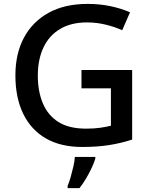

<svg xmlns="http://www.w3.org/2000/svg" viewBox="-20 -744 770 985"><path d="M398 -385H658V-28Q600 -9 538.5 0.5Q477 10 402 10Q292 10 216 -33.5Q140 -77 99.5 -159.5Q59 -242 59 -357Q59 -469 103 -551Q147 -633 229.5 -678.5Q312 -724 430 -724Q491 -724 546 -712.5Q601 -701 647 -681L607 -589Q569 -606 522.5 -617.5Q476 -629 426 -629Q345 -629 288.5 -595.5Q232 -562 203 -500.5Q174 -439 174 -356Q174 -275 200 -213.5Q226 -152 280 -118Q334 -84 422 -84Q463 -84 494 -88.5Q525 -93 549 -99V-291H398ZM469 70Q463 90 450.5 117Q438 144 422 171Q406 198 388 221H327V209Q335 191 342.5 164.5Q350 138 356.5 110Q363 82 364 61H469Z"/></svg>

Font: Noto Sans Syriac Eastern Medium
Style: Regular
Weight: 500
Designer: Patrick Giasson and the Monotype Design Team
Foundry: Monotype Imaging Inc.
Version: Version 3.001